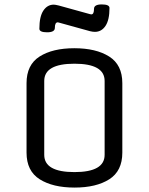

<svg xmlns="http://www.w3.org/2000/svg" viewBox="-20 -833 673 868"><path d="M453 -133V-467Q453 -545 316.5 -545Q180 -545 180 -467V-133Q180 -55 316.5 -55Q453 -55 453 -133ZM533 -457V-143Q533 -60 474 -22.5Q415 15 317 15Q219 15 159.5 -22.5Q100 -60 100 -143V-457Q100 -540 159 -577.5Q218 -615 316 -615Q414 -615 473.5 -577.5Q533 -540 533 -457ZM246 -731 241 -732Q228 -732 228 -707Q228 -687 193 -687Q158 -687 158 -703Q158 -758 176 -785Q194 -812 223 -812Q230 -812 246 -808L387 -769Q389 -768 393 -768Q405 -768 405 -793Q405 -813 440 -813Q475 -813 475 -797Q475 -743 457 -716Q439 -689 409 -689Q399 -689 387 -692Z"/></svg>

Font: Offside
Style: Regular
Weight: 400
Designer: Eduardo Rodriguez Tunni
Foundry: Eduardo Rodriguez Tunni
Version: Version 1.001